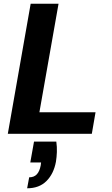

<svg xmlns="http://www.w3.org/2000/svg" viewBox="-20 -720 605 1033"><path d="M22 0 145 -700H295L192 -116H494L474 0ZM126 293 137 234Q163 234 178 218Q193 202 199 170L201 154H143L163 42H283Q287 71 286 98Q285 125 281 150Q269 215 230 254Q191 293 126 293Z"/></svg>

Font: DM Sans 24pt Black
Style: Italic
Weight: 900
Italic angle: -10°
Designer: Colophon Foundry, Jonny Pinhorn
Foundry: Colophon Foundry
Version: Version 4.004;gftools[0.9.30]